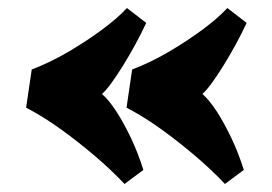

<svg xmlns="http://www.w3.org/2000/svg" viewBox="-20 -504 677 478"><path d="M344 -447Q332 -421 317 -393.5Q302 -366 286.5 -341Q271 -316 257.5 -297.5Q244 -279 234 -270Q252 -254 270 -226Q288 -198 305.5 -161.5Q323 -125 337 -81L290 -46Q257 -81 216.5 -115.5Q176 -150 132.5 -181.5Q89 -213 45 -236L59 -331Q106 -349 151 -375.5Q196 -402 234.5 -430.5Q273 -459 296 -484ZM594 -447Q582 -421 567 -393.5Q552 -366 536.5 -341Q521 -316 507.5 -297.5Q494 -279 484 -270Q502 -254 520 -226Q538 -198 555.5 -161.5Q573 -125 587 -81L540 -46Q507 -81 466.5 -115.5Q426 -150 382.5 -181.5Q339 -213 295 -236L309 -331Q356 -349 401 -375.5Q446 -402 484.5 -430.5Q523 -459 546 -484Z"/></svg>

Font: Literata 18pt Black
Style: Italic
Weight: 900
Italic angle: -2°
Designer: Latin by Veronika Burian and Jose Scaglione. Greek by Irene Vlachou. Cyrillic by Vera Evstafieva
Foundry: TypeTogether
Version: Version 3.103;gftools[0.9.29]